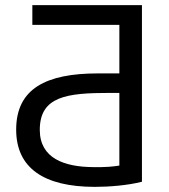

<svg xmlns="http://www.w3.org/2000/svg" viewBox="-20 -717 657 748"><path d="M445 -355H406C241 -355 135 -342 135 -211C135 -100 231 -67 341 -66C392 -65 421 -68 445 -72ZM361 -431H445V-620H106V-697H533V-9C479 5 406 11 350 11C150 11 43 -63 43 -212C43 -372 160 -431 361 -431Z"/></svg>

Font: Repo Regular
Style: Regular
Weight: 400
Designer: Stefan Peev
Foundry: Context Ltd
Version: Version 1.502